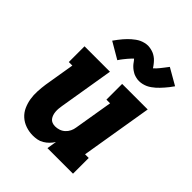

<svg xmlns="http://www.w3.org/2000/svg" viewBox="-218 -902 1036 1036"><g transform="rotate(45 300.0 -384.5)"><path d="M210 8Q182 8 155.5 -1Q129 -10 109 -28Q89 -46 78 -70.5Q67 -95 62.5 -122Q58 -149 59.5 -178Q61 -207 65 -235L94 -410H67V-530H261L209 -216Q207 -204 206 -192.5Q205 -181 206 -169.5Q207 -158 210.5 -147.5Q214 -137 220.5 -128.5Q227 -120 237.5 -116Q248 -112 260 -112Q275 -112 290 -117Q305 -122 317 -133Q329 -144 336 -158.5Q343 -173 345 -188L382 -410H354V-530H549L481 -120H509V0H314L323 -56Q314 -41 301.5 -28.5Q289 -16 274 -7Q259 2 242.5 5Q226 8 210 8ZM245 -602 151 -657Q160 -670 169 -681.5Q178 -693 186 -702.5Q194 -712 202.5 -720.5Q211 -729 219 -736Q227 -743 238 -751Q249 -759 260 -764Q271 -769 283.5 -772Q296 -775 308 -775Q313 -775 319 -774Q325 -773 330.5 -772Q336 -771 341.5 -769Q347 -767 352 -765Q357 -763 361.5 -760Q366 -757 370 -754.5Q374 -752 379 -747.5Q384 -743 387.5 -739Q391 -735 394.5 -731Q398 -727 400.5 -723.5Q403 -720 406 -716Q409 -712 412 -707Q420 -714 425.5 -720Q431 -726 438 -734.5Q445 -743 453 -753.5Q461 -764 471 -777L565 -723Q556 -710 547 -698.5Q538 -687 529.5 -677.5Q521 -668 513 -659.5Q505 -651 497 -644Q489 -637 478 -629Q467 -621 456 -616Q445 -611 432.5 -608Q420 -605 408 -605Q402 -605 396.5 -605.5Q391 -606 385.5 -607.5Q380 -609 374.5 -610.5Q369 -612 364 -614.5Q359 -617 354.5 -620Q350 -623 346 -625.5Q342 -628 337 -632.5Q332 -637 328 -641Q324 -645 321 -649Q318 -653 315.5 -656.5Q313 -660 309.5 -664.5Q306 -669 303 -672Q296 -665 290.5 -659.5Q285 -654 278 -645.5Q271 -637 262.5 -626.5Q254 -616 245 -602Z"/></g></svg>

Font: Iosevka Curly Slab HvExObl
Style: Regular
Weight: 900
Width: 7
Italic angle: -9°
Monospace: yes
Designer: Belleve Invis
Foundry: Belleve Invis
Version: Version 11.1.0; ttfautohint (v1.8.3)